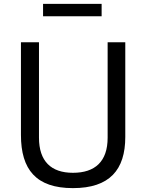

<svg xmlns="http://www.w3.org/2000/svg" viewBox="-20 -960 750 990"><path d="M626 -742H535V-250C535 -127 470 -69 356 -69C243 -69 181 -129 181 -250V-742H88V-264C88 -86 166 10 356 10C545 10 626 -84 626 -254ZM202 -940V-876H504V-940Z"/></svg>

Font: Cheyenne Sans
Style: Regular
Weight: 400
Designer: The Public Sans project authors (U.S. Web Design System), Libre Franklin designed by Pablo Impallari and Rodrigo Fuenzal
Foundry: The Cheyenne Sans Project Authors
Version: Version 2.007